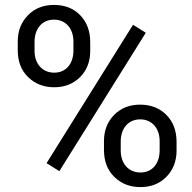

<svg xmlns="http://www.w3.org/2000/svg" viewBox="-20 -741 772 771"><path d="M51.3 -540C51.3 -494.6 64.9 -458.5 92.8 -431.6C120.6 -404.3 155.3 -390.6 197.8 -390.6C239.7 -390.6 274.4 -404.3 301.8 -431.6C328.6 -458.5 342.3 -493.7 342.3 -536.6V-571.3C342.3 -615.7 329.1 -651.9 302.2 -679.7C275.4 -707.5 240.2 -721.2 196.8 -721.2C154.3 -721.2 119.1 -707.5 92.3 -679.7C64.9 -651.9 51.3 -616.7 51.3 -574.2ZM118.7 -572.3C118.7 -625.5 148.4 -662.1 196.8 -662.1C245.1 -662.1 274.9 -625 274.9 -574.2V-538.6C274.9 -483.4 244.1 -449.2 197.8 -449.2C149.4 -449.2 118.7 -485.8 118.7 -536.6ZM397.5 -139.2C397.5 -93.8 411.1 -57.6 439 -30.8C466.8 -3.4 501.5 10.3 543.9 10.3C586.4 10.3 621.1 -3.4 648.4 -31.2C675.3 -58.6 689 -93.8 689 -136.2V-170.9C689 -216.3 675.3 -252.4 647.9 -279.8C620.6 -307.1 585.4 -320.8 543 -320.8C500.5 -320.8 465.3 -307.1 438.5 -279.8C411.1 -252 397.5 -216.8 397.5 -174.3ZM464.8 -172.4C464.8 -227.1 496.6 -261.7 543 -261.7C590.3 -261.7 621.1 -225.6 621.1 -174.3V-138.2C621.1 -83 590.8 -48.3 543.9 -48.3C495.6 -48.3 464.8 -85 464.8 -136.2ZM565.4 -609.4 514.2 -641.6 167 -85.9 218.3 -53.7Z"/></svg>

Font: Shabnam
Style: Regular
Weight: 400
Foundry: DejaVu fonts team - Redesigned by Saber Rastikerdar - Based on Vazir font
Version: Version 5.0.1